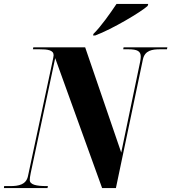

<svg xmlns="http://www.w3.org/2000/svg" viewBox="-61 -954 869 974"><path d="M413 -782 411 -774H422C508 -806 656 -894 688 -924L691 -934H530C500 -889 451 -819 413 -782ZM-41 0H180L182 -10H176C123 -10 90 -17 90 -41C90 -49 91 -57 95 -77L219 -659L457 0H527L664 -653C674 -699 712 -704 752 -704H786L788 -714H566L564 -704H590C636 -704 653 -694 653 -667C653 -660 652 -651 650 -641L554 -180L371 -714H108L106 -704H139C181 -704 211 -700 211 -674C211 -667 208 -656 204 -636L81 -61C72 -17 33 -10 -8 -10H-40Z"/></svg>

Font: Noto Serif Display Condensed Black
Style: Italic
Weight: 900
Width: 3
Italic angle: -12°
Designer: Monotype Design Team
Foundry: Monotype Imaging Inc.
Version: Version 2.009